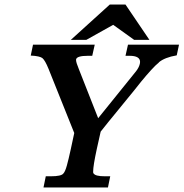

<svg xmlns="http://www.w3.org/2000/svg" viewBox="-20 -823 806 843"><path d="M359 -648H291L462 -803H531L636 -648H569L477 -714ZM574 -506Q590 -525 594 -543Q595 -547 595 -551Q595 -578 549 -578H531L542 -627H766L756 -580Q703 -571 677 -549H678Q664 -538 643.5 -515.5Q623 -493 600 -465Q567 -423 533 -382L489 -328Q455 -287 422 -245L405 -169Q389 -95 389 -70Q389 -64 390 -61L391 -62Q397 -49 441 -49H464L454 0H171L181 -49H203Q249 -49 258 -61Q266 -69 273.5 -96Q281 -123 291 -169L306 -239L193 -521Q178 -558 166 -568Q161 -572 148.5 -575Q136 -578 115 -579L125 -627H396L385 -578H366Q317 -578 314 -562Q314 -561 314 -559Q314 -549 326 -520L411 -304Z"/></svg>

Font: New Athena Unicode
Style: Bold Italic
Weight: 700
Designer: J. Rusten 1997; rev. by R. Hancock 2001, 2002, rev. by D. Mastronarde 2002-2021
Foundry: Society for Classical Studies (formerly American Philological Association)
Version: Version 5.008